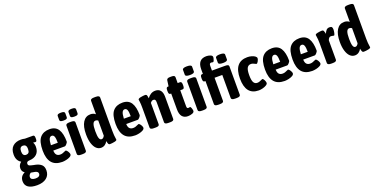

<svg xmlns="http://www.w3.org/2000/svg" viewBox="-18 -1744 5812 2941"><g transform="rotate(-20 2888.5 -274.0)"><path d="M35 79Q35 -2 111 -39V-42Q91 -54 80.5 -73.5Q70 -93 70 -118Q70 -174 118 -211Q46 -253 46 -352Q46 -442 95.5 -486.5Q145 -531 228 -531Q259 -531 293 -523H423Q437 -523 443.5 -512Q450 -501 450 -478V-462Q450 -440 444.5 -429.5Q439 -419 427 -419Q409 -419 393 -423L391 -419Q399 -407 403.5 -388.5Q408 -370 408 -349Q408 -272 363.5 -230.5Q319 -189 245 -187Q195 -186 195 -148Q195 -125 214 -116Q233 -107 277 -98Q303 -93 312 -91Q369 -78 402.5 -47.5Q436 -17 436 45Q436 123 380 167.5Q324 212 226 212Q133 212 84 178.5Q35 145 35 79ZM283 -358Q283 -400 267.5 -416.5Q252 -433 226 -433Q170 -433 170 -358Q170 -284 226 -284Q252 -284 267.5 -300Q283 -316 283 -358ZM313 54Q313 35 300 24.5Q287 14 266.5 9Q246 4 199 -3Q182 7 172 22.5Q162 38 162 56Q162 81 182.5 93.5Q203 106 239 106Q276 106 294.5 92.5Q313 79 313 54Z M485 -258Q485 -406 539.5 -468.5Q594 -531 693 -531Q791 -531 835 -462Q879 -393 879 -262Q879 -250 858.5 -226.5Q838 -203 828 -203H638Q640 -152 661 -130.5Q682 -109 718 -109Q740 -109 758 -115Q776 -121 793 -129.5Q810 -138 814 -138Q824 -138 836.5 -123.5Q849 -109 857.5 -90.5Q866 -72 866 -62Q866 -39 839 -23.5Q812 -8 775.5 0Q739 8 711 8Q595 8 540 -59.5Q485 -127 485 -258ZM744 -292Q744 -363 732 -393.5Q720 -424 692 -424Q665 -424 650.5 -395Q636 -366 632 -292Z M958 -30V-493Q958 -525 1018 -525H1046Q1106 -525 1106 -493V-30Q1106 2 1046 2H1018Q958 2 958 -30ZM883 -613V-677Q883 -694 897.5 -701.5Q912 -709 945 -709Q978 -709 992.5 -701.5Q1007 -694 1007 -677V-613Q1007 -596 992.5 -588.5Q978 -581 945 -581Q912 -581 897.5 -588.5Q883 -596 883 -613ZM1059 -613V-677Q1059 -694 1073.5 -701.5Q1088 -709 1121 -709Q1154 -709 1168.5 -701.5Q1183 -694 1183 -677V-613Q1183 -596 1168.5 -588.5Q1154 -581 1121 -581Q1088 -581 1073.5 -588.5Q1059 -596 1059 -613Z M1194 -264Q1194 -392 1238 -461.5Q1282 -531 1361 -531Q1410 -531 1443 -502V-722Q1443 -754 1503 -754H1531Q1591 -754 1591 -722V-176Q1591 -130 1593.5 -106Q1596 -82 1600 -53Q1603 -40 1603 -31Q1603 -15 1562.5 -7Q1522 1 1491 1Q1471 1 1463.5 -15.5Q1456 -32 1450 -62Q1435 -31 1407 -11.5Q1379 8 1344 8Q1300 8 1266.5 -23.5Q1233 -55 1213.5 -116.5Q1194 -178 1194 -264ZM1443 -153V-400Q1423 -414 1402 -414Q1372 -414 1358 -378.5Q1344 -343 1344 -261Q1344 -183 1356 -148Q1368 -113 1394 -113Q1423 -113 1443 -153Z M1674 -258Q1674 -406 1728.5 -468.5Q1783 -531 1882 -531Q1980 -531 2024 -462Q2068 -393 2068 -262Q2068 -250 2047.5 -226.5Q2027 -203 2017 -203H1827Q1829 -152 1850 -130.5Q1871 -109 1907 -109Q1929 -109 1947 -115Q1965 -121 1982 -129.5Q1999 -138 2003 -138Q2013 -138 2025.5 -123.5Q2038 -109 2046.5 -90.5Q2055 -72 2055 -62Q2055 -39 2028 -23.5Q2001 -8 1964.5 0Q1928 8 1900 8Q1784 8 1729 -59.5Q1674 -127 1674 -258ZM1933 -292Q1933 -363 1921 -393.5Q1909 -424 1881 -424Q1854 -424 1839.5 -395Q1825 -366 1821 -292Z M2144 -30V-349Q2144 -420 2139 -450Q2134 -480 2134 -487Q2134 -505 2176 -513.5Q2218 -522 2249 -522Q2268 -522 2274 -511Q2280 -500 2282.5 -482.5Q2285 -465 2287 -455Q2309 -488 2342.5 -509.5Q2376 -531 2418 -531Q2473 -531 2501.5 -495.5Q2530 -460 2530 -392V-30Q2530 2 2472 2H2438Q2380 2 2380 -30V-358Q2380 -384 2372 -396.5Q2364 -409 2343 -409Q2316 -409 2293 -377V-30Q2293 -14 2279 -6Q2265 2 2236 2H2201Q2144 2 2144 -30Z M2634 -148V-406H2623Q2607 -406 2600 -418Q2593 -430 2593 -456V-473Q2593 -499 2600 -511Q2607 -523 2623 -523H2634L2647 -618Q2652 -650 2701 -650H2732Q2782 -650 2782 -618V-523H2819Q2835 -523 2842 -511Q2849 -499 2849 -473V-456Q2849 -430 2842 -418Q2835 -406 2819 -406H2782V-144Q2782 -126 2787.5 -117.5Q2793 -109 2806 -109Q2811 -109 2819.5 -111Q2828 -113 2833 -113Q2845 -113 2854 -84.5Q2863 -56 2863 -42Q2863 -17 2829 -4.5Q2795 8 2759 8Q2699 8 2666.5 -30.5Q2634 -69 2634 -148Z M2927 -30V-493Q2927 -525 2987 -525H3015Q3075 -525 3075 -493V-30Q3075 2 3015 2H2987Q2927 2 2927 -30ZM2928 -606V-684Q2928 -716 3002 -716Q3076 -716 3076 -684V-606Q3076 -574 3002 -574Q2928 -574 2928 -606Z M3193 -30V-406H3181Q3165 -406 3158 -418Q3151 -430 3151 -456V-473Q3151 -499 3158 -511Q3165 -523 3181 -523H3193V-598Q3193 -760 3334 -760Q3366 -760 3398.5 -748Q3431 -736 3431 -710Q3431 -704 3427 -686Q3423 -668 3416 -653Q3409 -638 3400 -638Q3397 -638 3386.5 -640.5Q3376 -643 3372 -643Q3356 -643 3348.5 -633Q3341 -623 3341 -600V-523H3555Q3587 -523 3601 -516Q3615 -509 3615 -493V-30Q3615 2 3555 2H3527Q3467 2 3467 -30V-406H3341V-30Q3341 2 3281 2H3253Q3193 2 3193 -30ZM3467 -606V-684Q3467 -716 3541 -716Q3615 -716 3615 -684V-606Q3615 -574 3541 -574Q3467 -574 3467 -606Z M3702 -260Q3702 -531 3918 -531Q3954 -531 3987.5 -521.5Q4021 -512 4042 -496Q4063 -480 4063 -462Q4063 -444 4047.5 -415Q4032 -386 4018 -386Q4012 -386 3999 -394Q3981 -403 3967 -408.5Q3953 -414 3934 -414Q3893 -414 3873 -379Q3853 -344 3853 -262Q3853 -180 3872 -144.5Q3891 -109 3931 -109Q3949 -109 3964 -114Q3979 -119 3989 -124Q3999 -129 4002 -130Q4016 -137 4020 -137Q4035 -137 4049.5 -108.5Q4064 -80 4064 -61Q4064 -42 4039 -26Q4014 -10 3978.5 -1Q3943 8 3914 8Q3702 8 3702 -260Z M4110 -258Q4110 -406 4164.5 -468.5Q4219 -531 4318 -531Q4416 -531 4460 -462Q4504 -393 4504 -262Q4504 -250 4483.5 -226.5Q4463 -203 4453 -203H4263Q4265 -152 4286 -130.5Q4307 -109 4343 -109Q4365 -109 4383 -115Q4401 -121 4418 -129.5Q4435 -138 4439 -138Q4449 -138 4461.5 -123.5Q4474 -109 4482.5 -90.5Q4491 -72 4491 -62Q4491 -39 4464 -23.5Q4437 -8 4400.5 0Q4364 8 4336 8Q4220 8 4165 -59.5Q4110 -127 4110 -258ZM4369 -292Q4369 -363 4357 -393.5Q4345 -424 4317 -424Q4290 -424 4275.5 -395Q4261 -366 4257 -292Z M4559 -258Q4559 -406 4613.5 -468.5Q4668 -531 4767 -531Q4865 -531 4909 -462Q4953 -393 4953 -262Q4953 -250 4932.5 -226.5Q4912 -203 4902 -203H4712Q4714 -152 4735 -130.5Q4756 -109 4792 -109Q4814 -109 4832 -115Q4850 -121 4867 -129.5Q4884 -138 4888 -138Q4898 -138 4910.5 -123.5Q4923 -109 4931.5 -90.5Q4940 -72 4940 -62Q4940 -39 4913 -23.5Q4886 -8 4849.5 0Q4813 8 4785 8Q4669 8 4614 -59.5Q4559 -127 4559 -258ZM4818 -292Q4818 -363 4806 -393.5Q4794 -424 4766 -424Q4739 -424 4724.5 -395Q4710 -366 4706 -292Z M5034 -30V-349Q5034 -393 5031.5 -416.5Q5029 -440 5025 -469Q5022 -483 5022 -490Q5022 -506 5062.5 -514Q5103 -522 5134 -522Q5152 -522 5159 -508Q5166 -494 5169.5 -477.5Q5173 -461 5174 -455Q5188 -490 5207 -510.5Q5226 -531 5259 -531Q5287 -531 5296.5 -518.5Q5306 -506 5306 -477Q5306 -455 5298.5 -421Q5291 -387 5280 -387Q5274 -387 5259 -391Q5244 -395 5233 -395Q5214 -395 5201 -381Q5188 -367 5182 -345V-30Q5182 2 5122 2H5094Q5034 2 5034 -30Z M5331 -264Q5331 -392 5375 -461.5Q5419 -531 5498 -531Q5547 -531 5580 -502V-722Q5580 -754 5640 -754H5668Q5728 -754 5728 -722V-176Q5728 -130 5730.5 -106Q5733 -82 5737 -53Q5740 -40 5740 -31Q5740 -15 5699.5 -7Q5659 1 5628 1Q5608 1 5600.5 -15.5Q5593 -32 5587 -62Q5572 -31 5544 -11.5Q5516 8 5481 8Q5437 8 5403.5 -23.5Q5370 -55 5350.5 -116.5Q5331 -178 5331 -264ZM5580 -153V-400Q5560 -414 5539 -414Q5509 -414 5495 -378.5Q5481 -343 5481 -261Q5481 -183 5493 -148Q5505 -113 5531 -113Q5560 -113 5580 -153Z"/></g></svg>

Font: Asap Condensed
Style: Bold
Weight: 700
Designer: Pablo Cosgaya
Foundry: Omnibus-Type
Version: Version 1.010; ttfautohint (v1.8)